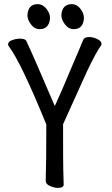

<svg xmlns="http://www.w3.org/2000/svg" viewBox="-20 -894 540 929"><path d="M259.8 15.1Q243.2 15.1 222.2 6.1Q201.2 -2.9 201.2 -19Q204.1 -107.9 204.1 -292Q81.1 -592.8 23.9 -668Q19 -674.8 19 -679.2Q19 -692.9 39.1 -700Q59.1 -707 76.2 -707Q101.1 -707 106.9 -696.8Q139.2 -628.9 245.1 -380.9Q270 -433.1 330.1 -577.1Q359.9 -646 365.2 -659.2Q377.9 -691.9 384 -703.4Q390.1 -714.8 412.1 -714.8Q431.2 -714.8 451.2 -704.8Q471.2 -694.8 471.2 -682.1L470.2 -675.8Q445.8 -643.1 400.9 -548.8L285.2 -293Q285.2 -95.2 286.1 -74.2Q288.1 -24.9 288.1 -1Q288.1 15.1 259.8 15.1ZM171.9 -752.9Q147 -752.9 129.9 -775.9Q112.8 -798.8 112.8 -819.8Q115.2 -874 163.1 -874Q186 -874 204.1 -852.1Q222.2 -830.1 222.2 -806.2Q217.8 -752.9 171.9 -752.9ZM336.9 -752.9Q312 -752.9 294.4 -775.9Q276.9 -798.8 276.9 -819.8Q279.8 -874 328.1 -874Q351.1 -874 368.7 -852.1Q386.2 -830.1 386.2 -806.2Q382.8 -752.9 336.9 -752.9Z"/></svg>

Font: LXGW WenKai Mono GB Screen
Style: Regular
Weight: 400
Monospace: yes
Designer: LXGW / Fontworks Inc.
Foundry: LXGW / Fontworks Inc.
Version: Version 1.510;January 18,2025